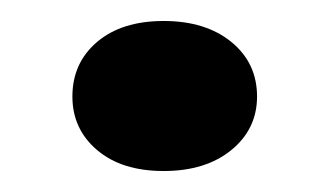

<svg xmlns="http://www.w3.org/2000/svg" viewBox="-20 -400 309 183"><path d="M49 -308Q49 -340 72.5 -360Q96 -380 136 -380Q176 -380 200.5 -360Q225 -340 225 -308Q225 -277 200.5 -257Q176 -237 136 -237Q96 -237 72.5 -257Q49 -277 49 -308Z"/></svg>

Font: PT Serif Caption
Style: Semibold
Weight: 600
Designer: A.Korolkova, O.Umpeleva, V.Yefimov
Foundry: ParaType Ltd
Version: Version 1.00;May 2, 2020;FontCreator 12.0.0.2544 64-bit